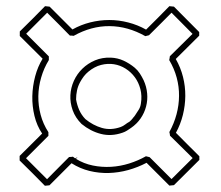

<svg xmlns="http://www.w3.org/2000/svg" viewBox="-20 -658 708 616"><path d="M450.2 -135.7Q422.4 -121.1 391.6 -112.5Q360.8 -104 329.3 -103Q297.9 -102.1 267.1 -109.6Q236.3 -117.2 209.5 -134.3L138.7 -63.5L124 -62Q84 -103 43 -143.1V-157.7Q61 -175.8 79.1 -193.6Q97.2 -211.4 115.2 -229.5Q98.1 -254.9 90.6 -286.1Q83 -317.4 83.7 -349.6Q84.5 -381.8 92.8 -413.1Q101.1 -444.3 116.7 -469.7Q98.1 -488.3 80.1 -506.1Q62 -523.9 43.5 -542.5V-557.1Q84.5 -597.2 124.5 -638.2L139.2 -636.7L212.4 -563.5Q239.3 -578.6 269.5 -586.2Q299.8 -593.8 330.6 -593.8Q361.3 -593.8 391.6 -585.9Q421.9 -578.1 448.7 -563Q467.3 -581.5 486.1 -600.3Q504.9 -619.1 523.4 -638.2L538.1 -636.7Q558.6 -616.2 578.6 -595.9Q598.6 -575.7 619.1 -555.2V-543.5Q600.6 -524.9 581.5 -506.1Q562.5 -487.3 543.9 -468.8Q559.6 -441.4 567.1 -411.4Q574.7 -381.3 574.5 -350.3Q574.2 -319.3 566.7 -289.1Q559.1 -258.8 544.4 -231.9Q563 -213.4 581.8 -194.3Q600.6 -175.3 619.6 -156.7V-145Q599.1 -124.5 578.9 -104.5Q558.6 -84.5 538.1 -64L523.4 -62.5ZM460 -153.8 530.3 -83.5Q547.4 -100.6 564.2 -117.2Q581.1 -133.8 598.1 -150.9Q579.6 -168.9 561.8 -186.8Q543.9 -204.6 525.4 -222.7Q524.9 -225.6 524.7 -228.5Q524.4 -231.4 523.4 -234.4Q538.6 -262.2 546.4 -291.5Q554.2 -320.8 554.4 -350.3Q554.7 -379.9 546.9 -408.9Q539.1 -438 522.9 -465.3Q523.9 -468.8 524.2 -471.7Q524.4 -474.6 524.9 -477.5Q543.5 -495.6 561.3 -513.4Q579.1 -531.2 597.7 -549.3Q580.6 -566.4 564 -583.3Q547.4 -600.1 530.3 -617.2Q512.2 -598.6 494.1 -580.8Q476.1 -563 458 -544.9L446.3 -542Q390.1 -573.7 331.5 -574.2Q272.9 -574.7 216.3 -543Q213.4 -543.5 210.4 -543.7Q207.5 -543.9 204.1 -543.9Q186 -562.5 168 -580.6Q149.9 -598.6 131.3 -617.2L64 -549.8L136.7 -477.1V-465.3Q120.6 -439 112.1 -409.4Q103.5 -379.9 103 -349.6Q102.5 -319.3 110.4 -289.8Q118.2 -260.3 135.3 -233.9V-222.2L63.5 -150.4L130.9 -83Q148.4 -101.1 166.3 -118.7Q184.1 -136.2 201.7 -154.3Q205.1 -154.3 208 -154.5Q210.9 -154.8 213.9 -155.3Q215.8 -153.8 217.5 -152.6Q219.2 -151.4 221.2 -149.9Q223.1 -150.9 225.1 -151.9Q227.1 -152.8 229 -153.8L223.6 -148.4Q249 -132.8 277.8 -127Q306.6 -121.1 336.2 -122.8Q365.7 -124.5 394.5 -133.5Q423.3 -142.6 448.2 -156.7ZM241.7 -260.3Q221.7 -280.3 213.1 -304.4Q204.6 -328.6 205.8 -352.5Q207 -376.5 217 -398.7Q227.1 -420.9 244.4 -437.7Q261.7 -454.6 284.9 -464.4Q308.1 -474.1 335.4 -473.1Q357.4 -472.2 376.5 -463.4Q395.5 -454.6 412.1 -440.9Q421.9 -432.6 428.7 -422.1Q435.5 -411.6 440.9 -400.4Q450.2 -379.9 452.1 -358.4Q454.1 -336.9 448.7 -316.4Q443.4 -295.9 431.2 -278.1Q418.9 -260.3 400.4 -247.6Q394 -243.2 387.5 -239Q380.9 -234.9 373.5 -232.4Q337.4 -219.7 304 -228.3Q270.5 -236.8 241.7 -260.3ZM224.1 -338.9Q227.1 -321.3 234.1 -305.2Q241.2 -289.1 253.9 -275.9Q278.3 -255.9 306.9 -247.6Q335.4 -239.3 367.2 -250.5Q375 -253.4 381.6 -258.5Q388.2 -263.7 395.5 -267.6Q398.4 -270 400.9 -272.7Q403.3 -275.4 405.8 -278.3Q406.2 -278.8 406.2 -279.1Q406.2 -279.3 406.7 -279.8Q408.7 -282.2 410.2 -283.7Q411.6 -285.2 413.1 -287.6Q419.4 -296.9 425 -305.9Q430.7 -314.9 432.1 -326.2Q436 -350.6 430.4 -372.1Q424.8 -393.6 412.6 -410.2Q400.4 -426.8 383.1 -437.7Q365.7 -448.7 345.7 -451.9Q325.7 -455.1 304.4 -449.7Q283.2 -444.3 263.7 -428.2Q255.4 -421.4 249 -413.1Q242.7 -404.8 237.3 -395Q230 -381.8 227.1 -367.9Q224.1 -354 224.1 -338.9Z"/></svg>

Font: Preussische VI 9 Linie
Style: Regular
Weight: 400
Designer: Peter Wiegel
Foundry: Peter Wiegel
Version: Version 1.000 2009 initial release